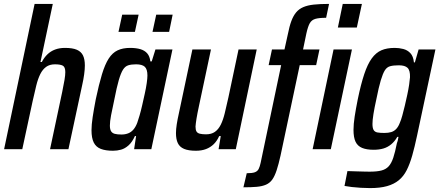

<svg xmlns="http://www.w3.org/2000/svg" viewBox="-20 -763 2247 982"><path d="M1 0 157 -743H250L187 -446H194Q206 -469 222.5 -485Q239 -501 261.5 -509.5Q284 -518 312 -518Q351 -518 373 -508.5Q395 -499 404.5 -479.5Q414 -460 414 -428Q414 -409 410.5 -383Q407 -357 400 -326L330 0H236L298 -292Q306 -330 310 -354.5Q314 -379 314 -394Q314 -420 301.5 -427Q289 -434 261 -434Q234 -434 216 -421Q198 -408 186 -384Q174 -360 165.5 -325.5Q157 -291 147 -246L94 0Z M558 8Q520 8 495.5 -1.5Q471 -11 459.5 -34Q448 -57 448 -97Q448 -125 454 -164.5Q460 -204 470 -256Q486 -332 501.5 -383Q517 -434 536 -463.5Q555 -493 581.5 -505.5Q608 -518 645 -518Q676 -518 698 -511.5Q720 -505 733 -490Q746 -475 749 -449H756L775 -510H862L754 0H666L676 -67H670Q656 -36 637.5 -19.5Q619 -3 599 2.5Q579 8 558 8ZM601 -75Q620 -75 635.5 -81Q651 -87 662.5 -100.5Q674 -114 682 -135Q687 -149 694 -173Q701 -197 707.5 -226Q714 -255 720.5 -284Q727 -313 730.5 -338Q734 -363 734 -377Q734 -409 720.5 -421.5Q707 -434 676 -434Q652 -434 636 -429Q620 -424 609 -406.5Q598 -389 587.5 -353Q577 -317 565 -255Q554 -205 548 -173Q542 -141 542 -121Q542 -102 548 -92Q554 -82 567 -78.5Q580 -75 601 -75ZM760 -600 779 -688H863L845 -600ZM586 -600 605 -688H689L670 -600Z M982 8Q944 8 921.5 -1.5Q899 -11 889.5 -31Q880 -51 880 -82Q880 -102 884 -127.5Q888 -153 895 -184L964 -510H1059L997 -218Q989 -181 985 -156Q981 -131 980 -116Q980 -99 985 -90.5Q990 -82 1002.5 -79Q1015 -76 1034 -76Q1061 -76 1079 -88.5Q1097 -101 1109 -125Q1121 -149 1129.5 -184Q1138 -219 1148 -264L1200 -510H1293L1186 0H1098L1109 -67H1101Q1090 -42 1073 -25.5Q1056 -9 1033.5 -0.5Q1011 8 982 8Z M1225 195 1242 123Q1270 123 1283.5 118Q1297 113 1303 101Q1309 89 1313 70L1418 -430H1354L1371 -510H1435L1452 -587Q1460 -628 1470 -655Q1480 -682 1494.5 -699.5Q1509 -717 1531 -726.5Q1553 -736 1585 -739.5Q1617 -743 1663 -743L1648 -672Q1612 -672 1593 -666.5Q1574 -661 1564.5 -644.5Q1555 -628 1547 -592L1530 -510H1614L1597 -430H1513L1415 32Q1405 77 1395 107.5Q1385 138 1372.5 155.5Q1360 173 1340.5 181.5Q1321 190 1293 192.5Q1265 195 1225 195ZM1708 -622 1733 -743H1831L1805 -622ZM1579 0 1686 -510H1780L1672 0Z M1873 199Q1850 199 1825.5 197.5Q1801 196 1779 193.5Q1757 191 1742 188L1757 112Q1784 113 1804.5 113.5Q1825 114 1841 114.5Q1857 115 1870 115Q1908 115 1931 109Q1954 103 1968 87.5Q1982 72 1991.5 43.5Q2001 15 2010 -31Q2013 -38 2015 -47Q2017 -56 2018 -63H2012Q1999 -40 1981 -25Q1963 -10 1941 -3.5Q1919 3 1891 3Q1855 3 1832 -6.5Q1809 -16 1798.5 -38Q1788 -60 1788 -99Q1788 -128 1794 -167Q1800 -206 1810 -256Q1826 -333 1843 -384Q1860 -435 1881.5 -464.5Q1903 -494 1931 -506Q1959 -518 1999 -518Q2021 -518 2042.5 -512.5Q2064 -507 2079 -491Q2094 -475 2097 -444H2102L2121 -510H2207L2113 -69Q2101 -12 2088.5 32Q2076 76 2060 107.5Q2044 139 2019.5 159Q1995 179 1959.5 189Q1924 199 1873 199ZM1946 -83Q1966 -83 1981 -87.5Q1996 -92 2007 -104Q2018 -116 2025 -135Q2031 -148 2037.5 -171.5Q2044 -195 2050.5 -222.5Q2057 -250 2063 -278Q2069 -306 2072.5 -329.5Q2076 -353 2077 -368Q2078 -403 2064.5 -416Q2051 -429 2020 -429Q1993 -429 1976 -424.5Q1959 -420 1948.5 -403.5Q1938 -387 1927.5 -352Q1917 -317 1905 -256Q1895 -211 1890 -179.5Q1885 -148 1885 -129Q1885 -108 1891 -98Q1897 -88 1910.5 -85.5Q1924 -83 1946 -83Z"/></svg>

Font: Saira Condensed Medium
Style: Italic
Weight: 500
Width: 3
Italic angle: -12°
Designer: Hector Gatti with collaboration of the Omnibus-Type team
Foundry: Omnibus-Type
Version: Version 1.101